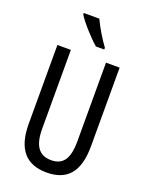

<svg xmlns="http://www.w3.org/2000/svg" viewBox="-173 -1029 868 1125"><g transform="rotate(20 261.0 -466.5)"><path d="M245 -943H148V-934C174 -891 242 -817 282 -783H334V-794C306 -831 266 -897 245 -943ZM455 -224V-714H370V-223C370 -111 334 -67 262 -67C191 -67 151 -112 151 -222V-714H67V-223C67 -64 135 10 262 10C389 10 455 -62 455 -224Z"/></g></svg>

Font: Noto Sans Sinhala UI ExtraCondensed
Style: Regular
Weight: 400
Width: 2
Designer: Jelle Bosma - Monotype Design Team
Foundry: Monotype Imaging Inc.
Version: Version 2.006